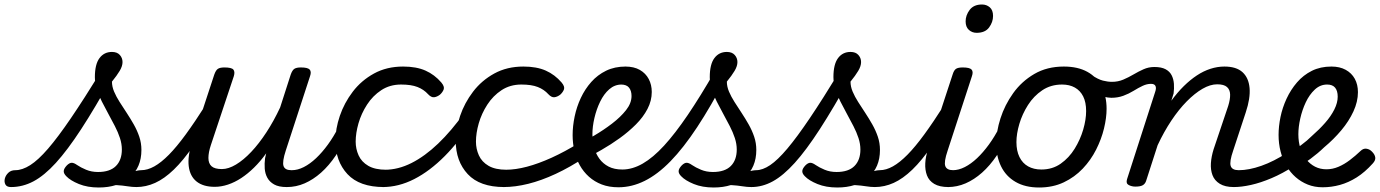

<svg xmlns="http://www.w3.org/2000/svg" viewBox="-208 -815 6137 854"><path d="M-159 17Q-178 17 -184 5.5Q-190 -6 -186.5 -20.5Q-183 -35 -171 -46.5Q-159 -58 -140 -58Q-109 -58 -73.5 -80.5Q-38 -103 6 -154Q50 -205 107.5 -289.5Q165 -374 241 -497L290 -471Q214 -334 153 -240.5Q92 -147 40.5 -90.5Q-11 -34 -59 -8.5Q-107 17 -159 17ZM231 19Q181 19 143 3.5Q105 -12 87 -31Q75 -43 75.5 -54Q76 -65 89 -79Q101 -91 111 -91Q121 -91 135 -81Q151 -70 175 -60Q199 -50 228 -50Q281 -50 307.5 -76.5Q334 -103 334 -150Q334 -175 325.5 -201Q317 -227 303 -254Q289 -281 274 -308.5Q259 -336 245 -363.5Q231 -391 222.5 -418.5Q214 -446 214 -472Q214 -529 234.5 -556.5Q255 -584 290 -584Q313 -584 325 -570.5Q337 -557 337 -539Q337 -521 324.5 -500Q312 -479 290 -452Q290 -430 299.5 -407.5Q309 -385 324 -361.5Q339 -338 355.5 -313Q372 -288 387 -261.5Q402 -235 411.5 -207Q421 -179 421 -148Q421 -70 369 -25.5Q317 19 231 19ZM399 17Q380 17 358.5 13.5Q337 10 312 8.5Q287 7 254 13L280 -14Q311 -28 338.5 -37.5Q366 -47 387 -52.5Q408 -58 421 -58Q430 -58 432.5 -46.5Q435 -35 431.5 -20.5Q428 -6 419.5 5.5Q411 17 399 17Z M398 17Q384 17 377.5 5.5Q371 -6 373.5 -20.5Q376 -35 387.5 -46.5Q399 -58 420 -58Q448 -58 478.5 -75Q509 -92 543.5 -127Q578 -162 618.5 -217.5Q659 -273 708 -350Q717 -363 729.5 -361.5Q742 -360 749.5 -350.5Q757 -341 751 -328Q698 -233 652.5 -167Q607 -101 565 -60.5Q523 -20 482 -1.5Q441 17 398 17Z M747 16Q696 16 666.5 -7.5Q637 -31 631.5 -75.5Q626 -120 646 -182L745 -483Q752 -503 761.5 -509Q771 -515 790 -515Q822 -515 830 -505.5Q838 -496 832 -476L730 -170Q719 -137 719 -112.5Q719 -88 733 -75.5Q747 -63 779 -63Q808 -63 841.5 -83Q875 -103 909.5 -139.5Q944 -176 977 -226.5Q1010 -277 1038 -337L1085 -483Q1092 -503 1101.5 -509Q1111 -515 1130 -515Q1161 -515 1169.5 -505.5Q1178 -496 1171 -476L1063 -145Q1047 -96 1053 -77Q1059 -58 1088 -58Q1102 -58 1108.5 -46.5Q1115 -35 1113 -20.5Q1111 -6 1099.5 5.5Q1088 17 1067 17Q1032 17 1011.5 5.5Q991 -6 981 -24.5Q971 -43 969.5 -65.5Q968 -88 971 -111L976 -133Q950 -97 922 -69.5Q894 -42 865 -23Q836 -4 806 6Q776 16 747 16Z M1068 17Q1054 17 1047.5 5.5Q1041 -6 1043.5 -20.5Q1046 -35 1057.5 -46.5Q1069 -58 1090 -58Q1116 -58 1143.5 -72Q1171 -86 1198 -111.5Q1225 -137 1250.5 -172Q1276 -207 1298 -250Q1305 -264 1318 -263.5Q1331 -263 1340 -253Q1349 -243 1344 -229Q1317 -170 1286 -124Q1255 -78 1220 -47Q1185 -16 1147 0.5Q1109 17 1068 17Z M1500 17Q1391 17 1337.5 -40.5Q1284 -98 1284 -189Q1284 -242 1303.5 -299.5Q1323 -357 1361 -407Q1399 -457 1455.5 -488Q1512 -519 1585 -519Q1644 -519 1684.5 -501Q1725 -483 1755 -448Q1770 -430 1765.5 -417.5Q1761 -405 1749 -394Q1736 -384 1723 -382.5Q1710 -381 1696 -396Q1677 -417 1649 -428Q1621 -439 1576 -439Q1526 -439 1488 -414Q1450 -389 1424.5 -349.5Q1399 -310 1386.5 -266.5Q1374 -223 1374 -185Q1374 -153 1387 -124Q1400 -95 1430 -77.5Q1460 -60 1510 -60Q1524 -60 1529.5 -48.5Q1535 -37 1533 -21.5Q1531 -6 1522.5 5.5Q1514 17 1500 17Z M1494 17Q1485 17 1481 5.5Q1477 -6 1478 -21.5Q1479 -37 1486 -48.5Q1493 -60 1504 -60Q1563 -60 1622.5 -90Q1682 -120 1741 -176.5Q1800 -233 1857 -313Q1862 -321 1874 -316Q1886 -311 1894.5 -301.5Q1903 -292 1898 -284Q1837 -188 1770.5 -121Q1704 -54 1634.5 -18.5Q1565 17 1494 17Z M2035 17Q1926 17 1872.5 -40.5Q1819 -98 1819 -189Q1819 -242 1838.5 -299.5Q1858 -357 1896 -407Q1934 -457 1990.5 -488Q2047 -519 2120 -519Q2179 -519 2219.5 -501Q2260 -483 2290 -448Q2305 -430 2300.5 -417.5Q2296 -405 2284 -394Q2271 -384 2258 -382.5Q2245 -381 2231 -396Q2212 -417 2184 -428Q2156 -439 2111 -439Q2061 -439 2023 -414Q1985 -389 1959.5 -349.5Q1934 -310 1921.5 -266.5Q1909 -223 1909 -185Q1909 -153 1922 -124Q1935 -95 1965 -77.5Q1995 -60 2045 -60Q2059 -60 2064.5 -48.5Q2070 -37 2068 -21.5Q2066 -6 2057.5 5.5Q2049 17 2035 17Z M2031 17Q2015 17 2008 5.5Q2001 -6 2002.5 -21.5Q2004 -37 2014 -48.5Q2024 -60 2042 -60Q2085 -60 2136 -73.5Q2187 -87 2245.5 -113.5Q2304 -140 2369 -180Q2380 -187 2389 -181Q2398 -175 2403 -162Q2408 -149 2406.5 -136Q2405 -123 2395 -116Q2327 -71 2263.5 -41.5Q2200 -12 2142 2.5Q2084 17 2031 17Z M2359 -169Q2394 -188 2435 -212Q2476 -236 2514 -265Q2552 -294 2576.5 -325Q2601 -356 2601 -388Q2601 -411 2590 -425Q2579 -439 2554 -439Q2540 -439 2533.5 -451Q2527 -463 2528.5 -479Q2530 -495 2541 -507Q2552 -519 2573 -519Q2612 -519 2638 -504Q2664 -489 2677.5 -463.5Q2691 -438 2691 -406Q2691 -367 2672 -330.5Q2653 -294 2620.5 -261.5Q2588 -229 2548.5 -200.5Q2509 -172 2467 -148Q2425 -124 2387 -104Z M2543 18Q2501 18 2468.5 5.5Q2436 -7 2411.5 -29Q2387 -51 2370.5 -80.5Q2354 -110 2346.5 -144.5Q2339 -179 2339 -214Q2339 -254 2348 -297Q2357 -340 2375.5 -379.5Q2394 -419 2422 -450.5Q2450 -482 2488 -500.5Q2526 -519 2575 -519Q2584 -519 2586 -507Q2588 -495 2584.5 -479Q2581 -463 2573.5 -451Q2566 -439 2557 -439Q2526 -439 2502 -418Q2478 -397 2461.5 -363Q2445 -329 2436 -290.5Q2427 -252 2427 -218Q2427 -188 2434.5 -159.5Q2442 -131 2458 -109Q2474 -87 2499 -74Q2524 -61 2560 -61Q2605 -61 2651 -87.5Q2697 -114 2746 -167.5Q2795 -221 2851 -303.5Q2907 -386 2972 -499Q2978 -510 2992 -506.5Q3006 -503 3016.5 -492.5Q3027 -482 3021 -470Q2954 -342 2893 -249.5Q2832 -157 2774.5 -98Q2717 -39 2659.5 -10.5Q2602 18 2543 18Z M3134 17Q3115 17 3093.5 13.5Q3072 10 3047 8.5Q3022 7 2989 13L3015 -14Q3046 -28 3073.5 -37.5Q3101 -47 3122 -52.5Q3143 -58 3156 -58Q3165 -58 3167.5 -46.5Q3170 -35 3166.5 -20.5Q3163 -6 3154.5 5.5Q3146 17 3134 17ZM2966 19Q2916 19 2878 3.5Q2840 -12 2822 -31Q2810 -43 2810.5 -54Q2811 -65 2824 -79Q2836 -91 2846 -91Q2856 -91 2870 -81Q2886 -70 2910 -60Q2934 -50 2963 -50Q3016 -50 3042.5 -76.5Q3069 -103 3069 -150Q3069 -175 3060.5 -201Q3052 -227 3038 -254Q3024 -281 3009 -308.5Q2994 -336 2980 -363.5Q2966 -391 2957.5 -418.5Q2949 -446 2949 -472Q2949 -529 2969.5 -556.5Q2990 -584 3025 -584Q3048 -584 3060 -570.5Q3072 -557 3072 -539Q3072 -521 3059.5 -500Q3047 -479 3025 -452Q3025 -430 3034.5 -407.5Q3044 -385 3059 -361.5Q3074 -338 3090.5 -313Q3107 -288 3122 -261.5Q3137 -235 3146.5 -207Q3156 -179 3156 -148Q3156 -70 3104 -25.5Q3052 19 2966 19Z M3134 17Q3115 17 3109 5.5Q3103 -6 3107 -20.5Q3111 -35 3123.5 -46.5Q3136 -58 3155 -58Q3184 -58 3217.5 -80.5Q3251 -103 3294 -154Q3337 -205 3394 -289.5Q3451 -374 3526 -497Q3534 -510 3548.5 -507.5Q3563 -505 3573 -494.5Q3583 -484 3575 -471Q3499 -334 3438.5 -240.5Q3378 -147 3327 -90.5Q3276 -34 3229.5 -8.5Q3183 17 3134 17Z M3684 17Q3665 17 3643.5 13.5Q3622 10 3597 8.5Q3572 7 3539 13L3565 -14Q3596 -28 3623.5 -37.5Q3651 -47 3672 -52.5Q3693 -58 3706 -58Q3715 -58 3717.5 -46.5Q3720 -35 3716.5 -20.5Q3713 -6 3704.5 5.5Q3696 17 3684 17ZM3516 19Q3466 19 3428 3.5Q3390 -12 3372 -31Q3360 -43 3360.5 -54Q3361 -65 3374 -79Q3386 -91 3396 -91Q3406 -91 3420 -81Q3436 -70 3460 -60Q3484 -50 3513 -50Q3566 -50 3592.5 -76.5Q3619 -103 3619 -150Q3619 -175 3610.5 -201Q3602 -227 3588 -254Q3574 -281 3559 -308.5Q3544 -336 3530 -363.5Q3516 -391 3507.5 -418.5Q3499 -446 3499 -472Q3499 -529 3519.5 -556.5Q3540 -584 3575 -584Q3598 -584 3610 -570.5Q3622 -557 3622 -539Q3622 -521 3609.5 -500Q3597 -479 3575 -452Q3575 -430 3584.5 -407.5Q3594 -385 3609 -361.5Q3624 -338 3640.5 -313Q3657 -288 3672 -261.5Q3687 -235 3696.5 -207Q3706 -179 3706 -148Q3706 -70 3654 -25.5Q3602 19 3516 19Z M3683 17Q3669 17 3662.5 5.5Q3656 -6 3658.5 -20.5Q3661 -35 3672.5 -46.5Q3684 -58 3705 -58Q3733 -58 3763.5 -75Q3794 -92 3828.5 -127Q3863 -162 3903.5 -217.5Q3944 -273 3993 -350Q4002 -363 4014.5 -361.5Q4027 -360 4034.5 -350.5Q4042 -341 4036 -328Q3983 -233 3937.5 -167Q3892 -101 3850 -60.5Q3808 -20 3767 -1.5Q3726 17 3683 17Z M4011 17Q3971 17 3947.5 3Q3924 -11 3915 -35Q3906 -59 3907.5 -89Q3909 -119 3920 -151L4029 -483Q4035 -503 4044.5 -509Q4054 -515 4074 -515Q4105 -515 4113.5 -505.5Q4122 -496 4115 -476L4007 -145Q3990 -95 3996.5 -76.5Q4003 -58 4032 -58Q4046 -58 4052.5 -46.5Q4059 -35 4057 -20.5Q4055 -6 4043.5 5.5Q4032 17 4011 17ZM4136 -669Q4116 -669 4101.5 -682Q4087 -695 4087 -720Q4087 -747 4105 -771Q4123 -795 4160 -795Q4180 -795 4194.5 -782.5Q4209 -770 4209 -744Q4209 -717 4191.5 -693Q4174 -669 4136 -669Z M4008 17Q3994 17 3987.5 5.5Q3981 -6 3983.5 -20.5Q3986 -35 3997.5 -46.5Q4009 -58 4030 -58Q4056 -58 4083.5 -72Q4111 -86 4138 -111.5Q4165 -137 4190.5 -172Q4216 -207 4238 -250Q4245 -264 4258 -263.5Q4271 -263 4280 -253Q4289 -243 4284 -229Q4257 -170 4226 -124Q4195 -78 4160 -47Q4125 -16 4087 0.5Q4049 17 4008 17Z M4414 19Q4352 19 4309 -6Q4266 -31 4244.5 -75.5Q4223 -120 4223 -176Q4223 -229 4242 -288.5Q4261 -348 4298.5 -400.5Q4336 -453 4392.5 -486Q4449 -519 4524 -519Q4586 -519 4628.5 -495.5Q4671 -472 4692.5 -429.5Q4714 -387 4714 -331Q4714 -291 4702.5 -243.5Q4691 -196 4667.5 -149.5Q4644 -103 4608 -65Q4572 -27 4523.5 -4Q4475 19 4414 19ZM4424 -61Q4473 -61 4510 -87Q4547 -113 4572 -153.5Q4597 -194 4610 -238.5Q4623 -283 4623 -321Q4623 -360 4610 -386Q4597 -412 4573 -425.5Q4549 -439 4516 -439Q4466 -439 4428 -413.5Q4390 -388 4364.5 -348Q4339 -308 4326 -264Q4313 -220 4313 -183Q4313 -144 4326.5 -116.5Q4340 -89 4365 -75Q4390 -61 4424 -61Z M4735 -380Q4720 -380 4699.5 -385.5Q4679 -391 4659.5 -400.5Q4640 -410 4626 -420Q4618 -427 4616 -440Q4614 -453 4618 -465Q4622 -477 4630 -483Q4638 -489 4648 -481Q4676 -462 4697.5 -456.5Q4719 -451 4738 -451Q4765 -451 4788.5 -461Q4812 -471 4834 -484Q4856 -497 4878.5 -507Q4901 -517 4926 -517Q4940 -517 4946.5 -505.5Q4953 -494 4952 -479.5Q4951 -465 4940.5 -453.5Q4930 -442 4911 -442Q4893 -442 4874 -433Q4855 -424 4834 -411Q4813 -398 4788.5 -389Q4764 -380 4735 -380Z M5280 17Q5241 17 5217.5 2.5Q5194 -12 5185 -36Q5176 -60 5178 -89.5Q5180 -119 5190 -151L5255 -344Q5264 -373 5263.5 -394.5Q5263 -416 5249.5 -428Q5236 -440 5206 -440Q5175 -440 5140.5 -420Q5106 -400 5070.5 -364Q5035 -328 5002 -278.5Q4969 -229 4941 -169L4890 -11Q4886 2 4875.5 8.5Q4865 15 4842 15Q4826 15 4812.5 8Q4799 1 4805 -18L4930 -406Q4936 -423 4931.5 -432.5Q4927 -442 4912 -442Q4898 -442 4892.5 -453.5Q4887 -465 4889 -479.5Q4891 -494 4900.5 -505.5Q4910 -517 4927 -517Q4958 -517 4976.5 -507Q4995 -497 5003.5 -480Q5012 -463 5013.5 -442Q5015 -421 5012 -399L5002 -367Q5029 -404 5057.5 -432Q5086 -460 5115.5 -479.5Q5145 -499 5176 -509Q5207 -519 5238 -519Q5291 -519 5318.5 -494Q5346 -469 5350 -423.5Q5354 -378 5333 -315L5277 -145Q5260 -96 5266 -77Q5272 -58 5302 -58Q5316 -58 5322 -46.5Q5328 -35 5326 -20.5Q5324 -6 5312.5 5.5Q5301 17 5280 17Z M5280 17Q5261 17 5255 5.5Q5249 -6 5253.5 -20.5Q5258 -35 5270.5 -46.5Q5283 -58 5302 -58Q5347 -58 5402.5 -77.5Q5458 -97 5518 -136Q5529 -143 5539 -138Q5549 -133 5555 -121Q5561 -109 5560 -96.5Q5559 -84 5549 -77Q5496 -43 5447.5 -22.5Q5399 -2 5356.5 7.5Q5314 17 5280 17Z M5520 -130Q5550 -148 5578 -168.5Q5606 -189 5629 -212Q5660 -239 5686 -268.5Q5712 -298 5727 -328Q5742 -358 5742 -385Q5742 -411 5730.5 -425Q5719 -439 5695 -439Q5664 -439 5640 -416.5Q5616 -394 5600 -360Q5584 -326 5575.5 -288Q5567 -250 5567 -218Q5567 -184 5576 -155.5Q5585 -127 5602 -106Q5619 -85 5641.5 -73.5Q5664 -62 5692 -62Q5719 -62 5745 -73Q5771 -84 5796 -103Q5821 -122 5843 -143Q5856 -156 5870.5 -153.5Q5885 -151 5895 -140Q5907 -128 5909 -115Q5911 -102 5898 -88Q5863 -49 5826.5 -26Q5790 -3 5752 7.5Q5714 18 5675 18Q5639 18 5609 6Q5579 -6 5555 -27Q5531 -48 5514 -77Q5497 -106 5488 -141Q5479 -176 5479 -215Q5479 -253 5487.5 -294.5Q5496 -336 5514.5 -376Q5533 -416 5561 -448.5Q5589 -481 5627 -500Q5665 -519 5714 -519Q5751 -519 5777.5 -504.5Q5804 -490 5818 -464.5Q5832 -439 5832 -405Q5832 -363 5812 -319.5Q5792 -276 5758 -235.5Q5724 -195 5682 -160Q5654 -133 5621.5 -109Q5589 -85 5553 -66Z"/></svg>

Font: Playwrite SK
Style: Regular
Weight: 400
Designer: Veronika Burian, José Scaglione
Foundry: TypeTogether
Version: Version 1.002